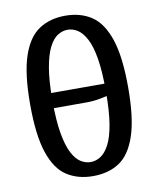

<svg xmlns="http://www.w3.org/2000/svg" viewBox="-82 -774 700 849"><g transform="rotate(-10 268.5 -350.0)"><path d="M268 10Q200 10 150.5 -22Q101 -54 74.5 -133Q48 -212 48 -350Q48 -488 74.5 -566.5Q101 -645 150.5 -677.5Q200 -710 268 -710Q337 -710 386 -677.5Q435 -645 461.5 -566.5Q488 -488 488 -350Q488 -212 461.5 -133Q435 -54 386 -22Q337 10 268 10ZM268 -53Q291 -53 312.5 -66.5Q334 -80 351.5 -113Q369 -146 378.5 -203.5Q388 -261 388 -350Q388 -439 378.5 -496.5Q369 -554 351.5 -587Q334 -620 312.5 -633.5Q291 -647 268 -647Q245 -647 223.5 -633.5Q202 -620 185 -587Q168 -554 158 -496.5Q148 -439 148 -350Q148 -261 158 -203.5Q168 -146 185 -113Q202 -80 223.5 -66.5Q245 -53 268 -53ZM120 -316V-384H417V-336Q395 -329 361 -322.5Q327 -316 298 -316Z"/></g></svg>

Font: Cuprum Medium
Style: Regular
Weight: 500
Designer: Jovanny Lemonad
Foundry: Jovanny Lemonad
Version: Version 3.000